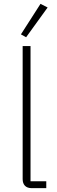

<svg xmlns="http://www.w3.org/2000/svg" viewBox="-20 -980 298 1000"><path d="M146 0Q122 0 110 -12.5Q98 -25 98 -47V-740H139V-36H221V0ZM228 -941 116 -786 89 -801 191 -960Z"/></svg>

Font: Anuphan ExtraLight
Style: Regular
Weight: 200
Designer: Cadson Demak
Version: Version 3.001